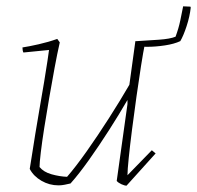

<svg xmlns="http://www.w3.org/2000/svg" viewBox="-20 -580 623 607"><path d="M165 6Q136 6 111 -8.5Q86 -23 74 -46Q76 -57 80.5 -86.5Q85 -116 91.5 -156Q98 -196 105.5 -239Q113 -282 119.5 -321Q126 -360 130 -387Q134 -414 135 -422L54 -414Q51 -420 51 -430Q71 -433 102 -440Q133 -447 161 -457L169 -446Q161 -411 152.5 -365Q144 -319 135.5 -270Q127 -221 120 -176.5Q113 -132 109 -98.5Q105 -65 105 -52Q118 -36 143 -29Q168 -22 192 -21Q219 -52 254 -101.5Q289 -151 324.5 -206.5Q360 -262 389 -312L408 -450H432L438 -441Q433 -417 426 -372.5Q419 -328 411.5 -275Q404 -222 397.5 -171Q391 -120 387 -81Q383 -42 383 -26L460 -105L472 -95L380 7Q374 7 364 2.5Q354 -2 349 -8L383 -251V-264Q357 -219 325 -169Q293 -119 261 -74Q229 -29 203 0Q194 2 184.5 4Q175 6 165 6ZM411 -434 413 -450Q448 -452 483 -454.5Q518 -457 535 -464Q545 -491 550 -515.5Q555 -540 559 -560L582 -559L583 -556Q580 -528 570 -497.5Q560 -467 550 -450Q531 -441 501.5 -436.5Q472 -432 445 -432Q422 -432 411 -434Z"/></svg>

Font: Labrada ExtraLight
Style: Italic
Weight: 200
Italic angle: -7°
Designer: Mercedes Jáuregui
Foundry: Omnibus-Type Team
Version: Version 1.000; ttfautohint (v1.8.4.7-5d5b)